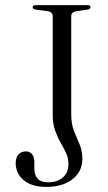

<svg xmlns="http://www.w3.org/2000/svg" viewBox="-20 -720 422 752"><path d="M302.5 -97.5Q302.5 -48 263.8 -18Q225 12 162.5 12Q103.5 12 72.5 -14.5Q41.5 -41 41.5 -81.5Q41.5 -102 52 -114.5Q62.5 -127 82 -127Q97 -127 105.8 -115.8Q114.5 -104.5 114.5 -86.5V-60Q114.5 -35.5 126.8 -20.8Q139 -6 170 -6Q203.5 -6 225.8 -24.5Q248 -43 248 -78.5Q248 -101 238.8 -120.8Q229.5 -140.5 217.2 -161.8Q205 -183 195.8 -209Q186.5 -235 186.5 -269.5V-655.5Q186.5 -673 167.5 -676L119.5 -682.5Q108 -684.5 108 -691.5Q108 -700 120 -700H323Q334.5 -700 334.5 -692Q334.5 -685 323 -682.5L278 -676Q259 -672.5 259 -656.5V-273Q259 -234.5 269.8 -207.2Q280.5 -180 291.5 -154.8Q302.5 -129.5 302.5 -97.5Z"/></svg>

Font: Fraunces 72pt S000 Light
Style: Regular
Weight: 300
Version: Version 1.000; ttfautohint (v1.8.3)